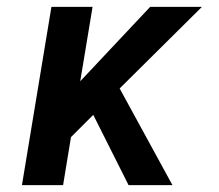

<svg xmlns="http://www.w3.org/2000/svg" viewBox="-20 -540 640 560"><path d="M355 0 252 -205 187 -140 164 0H44L130 -520H250L214 -303L418 -520H569L329 -282L483 0Z"/></svg>

Font: Iosevka Extended
Style: Bold Italic
Weight: 700
Width: 7
Italic angle: -9°
Monospace: yes
Designer: Belleve Invis
Foundry: Belleve Invis
Version: Version 32.5.0; ttfautohint (v1.8.4)